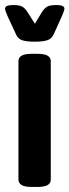

<svg xmlns="http://www.w3.org/2000/svg" viewBox="-22 -738 275 760"><path d="M104 2Q76 2 63.5 -5.5Q51 -13 51 -27V-496Q51 -510 63.5 -517.5Q76 -525 104 -525H126Q154 -525 166.5 -517.5Q179 -510 179 -496V-27Q179 -13 166.5 -5.5Q154 2 126 2ZM199 -718Q219 -718 226 -714Q233 -710 233 -704Q233 -697 223 -674L191 -603Q183 -585 166 -579Q149 -573 116 -573Q82 -573 65 -579Q48 -585 41 -603L8 -674Q-2 -697 -2 -704Q-2 -710 5 -714Q12 -718 33 -718Q54 -718 65.5 -712Q77 -706 87 -690L116 -644L144 -690Q154 -706 165.5 -712Q177 -718 199 -718Z"/></svg>

Font: Asap Condensed SemiBold
Style: Regular
Weight: 600
Width: 3
Designer: Pablo Cosgaya
Foundry: Omnibus-Type
Version: Version 3.001; ttfautohint (v1.8.4.7-5d5b)